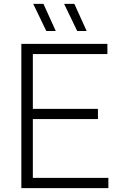

<svg xmlns="http://www.w3.org/2000/svg" viewBox="-20 -965 612 985"><path d="M89.5 0V-740H531V-687.5H148.5V-52.5H536V0ZM128.5 -354V-406.5H482.5V-354ZM376 -806 309 -945H361.5L424.5 -806ZM217.5 -806 150.5 -945H203L266 -806Z"/></svg>

Font: Encode Sans Condensed Thin Light
Style: Regular
Weight: 300
Version: Version 3.002